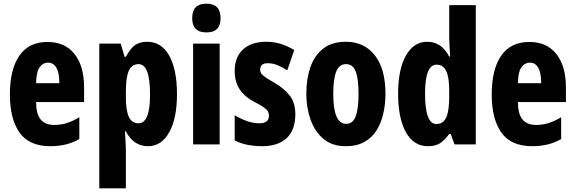

<svg xmlns="http://www.w3.org/2000/svg" viewBox="-20 -788 3139 1048"><path d="M239 -559Q335 -559 387 -493Q439 -427 439 -310V-231H177Q177 -167 201.5 -136.5Q226 -106 276 -106Q312 -106 344 -116Q376 -126 413 -148V-29Q378 -9 339 0.5Q300 10 255 10Q139 10 86.5 -64.5Q34 -139 34 -272Q34 -410 86 -484.5Q138 -559 239 -559ZM243 -446Q214 -446 196 -420.5Q178 -395 177 -334H304Q304 -390 288 -418Q272 -446 243 -446Z M783 -560Q861 -560 903.5 -484.5Q946 -409 946 -274Q946 -141 903.5 -65.5Q861 10 788 10Q750 10 719.5 -9.5Q689 -29 667 -71H662Q664 -37 665.5 -12.5Q667 12 667 28V240H522V-550H639L660 -478H667Q694 -528 720.5 -544Q747 -560 783 -560ZM737 -438Q700 -438 683.5 -402.5Q667 -367 667 -287V-258Q667 -184 683.5 -149.5Q700 -115 736 -115Q799 -115 799 -272Q799 -438 737 -438Z M1107 -768Q1184 -768 1184 -689Q1184 -611 1107 -611Q1029 -611 1029 -689Q1029 -768 1107 -768ZM1179 -550V0H1034V-550Z M1592 -165Q1592 -78 1544.5 -34Q1497 10 1411 10Q1371 10 1333.5 3Q1296 -4 1261 -21V-159Q1290 -141 1325.5 -128Q1361 -115 1397 -115Q1448 -115 1448 -157Q1448 -168 1443 -178.5Q1438 -189 1420 -202Q1402 -215 1366 -233Q1315 -260 1288 -301Q1261 -342 1261 -401Q1261 -476 1306.5 -518Q1352 -560 1434 -560Q1475 -560 1512 -548.5Q1549 -537 1586 -515L1548 -404Q1524 -420 1497 -431.5Q1470 -443 1442 -443Q1400 -443 1400 -408Q1400 -396 1405.5 -387.5Q1411 -379 1428 -367Q1445 -355 1480 -335Q1530 -306 1561 -267Q1592 -228 1592 -165Z M2084 -276Q2084 -221 2072.5 -169.5Q2061 -118 2036 -77.5Q2011 -37 1969.5 -13.5Q1928 10 1867 10Q1793 10 1745.5 -30Q1698 -70 1675 -135.5Q1652 -201 1652 -276Q1652 -358 1674.5 -422Q1697 -486 1744.5 -523Q1792 -560 1869 -560Q1967 -560 2025.5 -486.5Q2084 -413 2084 -276ZM1799 -275Q1799 -112 1869 -112Q1906 -112 1921.5 -153Q1937 -194 1937 -276Q1937 -358 1921.5 -398Q1906 -438 1869 -438Q1832 -438 1815.5 -398Q1799 -358 1799 -275Z M2316 10Q2238 10 2195.5 -66.5Q2153 -143 2153 -276Q2153 -409 2195.5 -484.5Q2238 -560 2312 -560Q2350 -560 2380 -540.5Q2410 -521 2432 -479H2437Q2435 -513 2433.5 -538Q2432 -563 2432 -578V-760H2577V0H2461L2440 -57H2432Q2407 -22 2381.5 -6Q2356 10 2316 10ZM2362 -111Q2399 -111 2415.5 -146.5Q2432 -182 2432 -261V-292Q2432 -366 2415.5 -400.5Q2399 -435 2363 -435Q2300 -435 2300 -277Q2300 -111 2362 -111Z M2869 -559Q2965 -559 3017 -493Q3069 -427 3069 -310V-231H2807Q2807 -167 2831.5 -136.5Q2856 -106 2906 -106Q2942 -106 2974 -116Q3006 -126 3043 -148V-29Q3008 -9 2969 0.5Q2930 10 2885 10Q2769 10 2716.5 -64.5Q2664 -139 2664 -272Q2664 -410 2716 -484.5Q2768 -559 2869 -559ZM2873 -446Q2844 -446 2826 -420.5Q2808 -395 2807 -334H2934Q2934 -390 2918 -418Q2902 -446 2873 -446Z"/></svg>

Font: Noto Sans Lao ExtraCondensed ExtraBold
Style: Regular
Weight: 800
Width: 2
Designer: Monotype Design Team
Foundry: Monotype Imaging Inc.
Version: Version 2.003; ttfautohint (v1.8.4.7-5d5b)